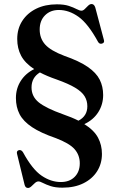

<svg xmlns="http://www.w3.org/2000/svg" viewBox="-20 -733 591 953"><path d="M171 167.5Q162 167.5 153.2 175.5Q144.5 183.5 135.8 191.8Q127 200 119 200Q106 200 102 184L64.5 30.5Q61 16.5 73 12.5Q85.5 9 94 22.5Q140.5 108 186.8 139.2Q233 170.5 282 170.5Q325 170.5 350.5 145Q376 119.5 376 77.5Q376 37 350.2 7.5Q324.5 -22 255.5 -48Q181.5 -73.5 138.5 -102.2Q95.5 -131 77.2 -166.2Q59 -201.5 59 -246.5Q59 -293.5 82.8 -331Q106.5 -368.5 149.5 -390Q104 -420 84.8 -456.5Q65.5 -493 65.5 -539.5Q65.5 -590.5 90.5 -629.2Q115.5 -668 159.8 -689.8Q204 -711.5 262 -711.5Q298 -711.5 321.5 -703.8Q345 -696 360 -688Q375 -680 384.5 -680Q392.5 -680 400.8 -688.2Q409 -696.5 417.5 -704.8Q426 -713 434.5 -713Q447.5 -713 453 -695.5L495.5 -535.5Q500.5 -520.5 486 -516.5Q473.5 -513 466.5 -525.5Q417 -616 369.5 -649.8Q322 -683.5 272 -683.5Q230 -683.5 203.5 -657Q177 -630.5 177 -586.5Q177 -542.5 204.2 -512Q231.5 -481.5 299 -456Q373.5 -430 415.5 -401Q457.5 -372 474.8 -337.8Q492 -303.5 492 -261.5Q492 -214.5 467.8 -176.2Q443.5 -138 398.5 -117Q447 -86.5 466.5 -49.8Q486 -13 486 31Q486 79 462.2 116.8Q438.5 154.5 394.5 176.5Q350.5 198.5 290 198.5Q255 198.5 231.5 190.8Q208 183 193.2 175.2Q178.5 167.5 171 167.5ZM293.5 -165.5Q337 -150.5 369.5 -134Q413.5 -157 413.5 -205.5Q413.5 -233 400 -255.2Q386.5 -277.5 353.2 -297.5Q320 -317.5 261 -338.5Q213 -355 178 -373.5Q136.5 -348 136.5 -299Q136.5 -254 172.2 -225Q208 -196 293.5 -165.5Z"/></svg>

Font: Fraunces 72pt SemiBold
Style: Regular
Weight: 600
Version: Version 1.000;[b76b70a41]